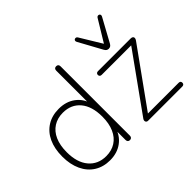

<svg xmlns="http://www.w3.org/2000/svg" viewBox="-148 -1032 1318 1318"><g transform="rotate(-45 511.0 -373.0)"><path d="M268 8Q203 8 154.5 -22.5Q106 -53 79.5 -109.5Q53 -166 53 -242Q53 -319 79 -375Q105 -431 153.5 -461.5Q202 -492 268 -492Q338 -492 387 -456Q436 -420 452 -358H441V-689Q441 -700 446.5 -705.5Q452 -711 462 -711Q472 -711 477.5 -705.5Q483 -700 483 -689V-16Q483 -6 477.5 0Q472 6 462 6Q452 6 446.5 0Q441 -6 441 -16V-126H452Q436 -65 387 -28.5Q338 8 268 8ZM269 -31Q322 -31 361 -56Q400 -81 421 -128.5Q442 -176 442 -242Q442 -342 395.5 -397.5Q349 -453 269 -453Q216 -453 177 -428Q138 -403 117 -356Q96 -309 96 -242Q96 -142 143 -86.5Q190 -31 269 -31ZM645 0Q637 0 632.5 -3Q628 -6 626 -11.5Q624 -17 626 -24Q628 -31 634 -38L937 -461V-448H641Q632 -448 627 -453Q622 -458 622 -466Q622 -474 627 -479Q632 -484 641 -484H958Q967 -484 972.5 -481Q978 -478 980 -473Q982 -468 980.5 -461.5Q979 -455 974 -448L668 -22V-36H976Q995 -36 995 -18Q995 -10 990 -5Q985 0 976 0ZM803 -540Q794 -540 786.5 -544.5Q779 -549 773 -560L680 -730Q676 -738 678 -744Q680 -750 685.5 -752.5Q691 -755 697 -753.5Q703 -752 707 -746L803 -588L899 -746Q903 -752 909 -753.5Q915 -755 920.5 -752.5Q926 -750 928 -744Q930 -738 926 -730L833 -560Q827 -549 819.5 -544.5Q812 -540 803 -540Z"/></g></svg>

Font: Nunito ExtraLight
Style: Regular
Weight: 200
Designer: Vernon Adams
Foundry: Vernon Adams
Version: Version 3.602